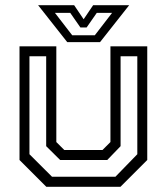

<svg xmlns="http://www.w3.org/2000/svg" viewBox="-20 -718 641 738"><path d="M158 0 55 -103V-540H196.5V-172L227 -141.5H374L404.5 -172V-540H546V-103L443 0ZM179.8 -38.8H423.8L507.8 -125.2V-501.8H443.5V-156.2L392.2 -103H211.2L157.5 -156.2V-501.8H93.2V-125.2ZM238.5 -556 126.5 -698H265L301.5 -644L338 -698H476.5L364.5 -556ZM257.5 -582.5H344.5L410.8 -668.5H352L313 -612.5H289L250 -668.5H191.2Z"/></svg>

Font: Tourney Thin
Style: Regular
Weight: 100
Designer: Tyler Finck
Foundry: Etcetera Type Co
Version: Version 1.015